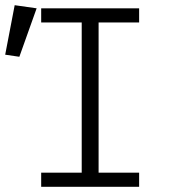

<svg xmlns="http://www.w3.org/2000/svg" viewBox="-47 -719 667 739"><path d="M488.5 -687V-632.5H332.5V-54.5H488.5V0H111.5V-54.5H267.5V-632.5H111.5V-687ZM9.5 -699 94 -687 27.5 -500.5 -27 -508.5Z"/></svg>

Font: Fira Code Light Light
Style: Regular
Weight: 300
Monospace: yes
Version: Version 5.002